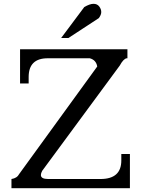

<svg xmlns="http://www.w3.org/2000/svg" viewBox="-20 -985 740 1005"><path d="M421 -948Q450 -965 469.5 -965Q489 -965 499.5 -951Q510 -937 510 -922Q510 -907 497 -890L338 -786H300ZM201 -91Q194 -78 194 -69Q194 -48 232 -48H506Q615 -48 615 -145V-179H660V0H40V-48Q69 -52 81 -75L489 -637Q483 -671 450 -680H230Q130 -680 130 -582V-548H85V-727H647V-680H643Q626 -677 607 -642Z"/></svg>

Font: Sawarabi Mincho
Style: Regular
Weight: 400
Version: Version 1.00